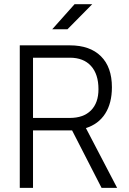

<svg xmlns="http://www.w3.org/2000/svg" viewBox="-20 -914 626 934"><path d="M76.2 0V-693.4H319.8Q417.5 -693.4 470.9 -640.4Q524.4 -587.4 524.4 -489.7Q524.4 -412.1 491.7 -361.1Q459 -310.1 397.9 -291L549.8 0H474.1L330.6 -279.8Q325.2 -279.8 319.8 -279.8H140.6V0ZM140.6 -340.3H319.8Q386.2 -340.3 422.6 -377Q459 -413.6 459 -480Q459 -553.2 422.6 -593.3Q386.2 -633.3 319.8 -633.3H140.6ZM233.9 -771.5 342.8 -893.6H428.7L308.1 -771.5Z"/></svg>

Font: Cascadia Mono PL Light
Style: Regular
Weight: 300
Monospace: yes
Designer: Aaron Bell
Foundry: Saja Typeworks
Version: Version 2404.023; ttfautohint (v1.8.4)